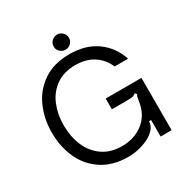

<svg xmlns="http://www.w3.org/2000/svg" viewBox="-207 -1092 1222 1269"><g transform="rotate(-30 403.5 -458.0)"><path d="M50 -381Q50 -486 89.5 -575Q129 -664 209.5 -718.5Q290 -773 409 -773Q533 -773 615.5 -713.5Q698 -654 731 -553H628Q602 -617 545 -654Q488 -691 407 -691Q318 -691 258.5 -648.5Q199 -606 170.5 -536Q142 -466 142 -384Q142 -298 172 -227Q202 -156 262.5 -114Q323 -72 409 -72Q489 -72 549.5 -109.5Q610 -147 636 -211Q644 -231 648 -250Q652 -269 654 -284Q656 -296 658.5 -306Q661 -316 666 -321L654 -333Q641 -322 628 -319.5Q615 -317 578 -317H471V-399H744V0H660V-126H644Q644 -99 627 -75.5Q610 -52 580 -34Q546 -14 501 -2Q456 10 410 10Q291 10 209.5 -44.5Q128 -99 89 -187.5Q50 -276 50 -381ZM345 -868Q345 -892 362.5 -909Q380 -926 404 -926Q427 -926 444.5 -909Q462 -892 462 -868Q462 -845 444.5 -828Q427 -811 404 -811Q380 -811 362.5 -827.5Q345 -844 345 -868Z"/></g></svg>

Font: Open Sauce Sans
Style: Regular
Weight: 400
Designer: Alfredo Marco Pradil
Foundry: Creative Sauce Fz LLC
Version: Version 1.477